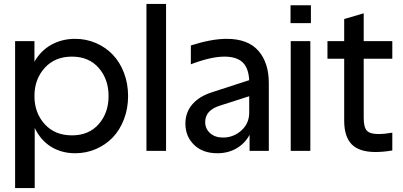

<svg xmlns="http://www.w3.org/2000/svg" viewBox="-20 -770 2056 980"><path d="M347.2 -79.1Q433.6 -79.1 483.9 -136.5Q534.2 -193.8 534.2 -279.8Q534.2 -365.7 483.9 -423.3Q433.6 -481 347.2 -481Q259.8 -481 207.8 -423.1Q155.8 -365.2 155.8 -279.8Q155.8 -194.3 207.8 -136.7Q259.8 -79.1 347.2 -79.1ZM57.1 189.9V-560.1H155.8V-455.1Q188.5 -512.2 242.7 -542Q296.9 -571.8 363.8 -571.8Q419.4 -571.8 469 -550.5Q518.6 -529.3 554.9 -491.7Q591.3 -454.1 612.5 -398.9Q633.8 -343.8 633.8 -279.8Q633.8 -215.8 612.5 -160.6Q591.3 -105.5 554.9 -67.9Q518.6 -30.3 469 -9Q419.4 12.2 363.8 12.2Q294.4 12.2 240.7 -21Q187 -54.2 157.2 -117.2V189.9Z M727.5 0V-750H827.6V0Z M926.3 -139.2Q926.3 -196.3 961.7 -237.5Q997.1 -278.8 1064 -299.8L1252 -360.8Q1248.5 -424.3 1217.5 -452.6Q1186.5 -481 1125 -481Q1057.1 -481 954.1 -441.9V-538.1Q1060.1 -571.8 1137.2 -571.8Q1245.1 -571.8 1298.6 -511Q1352.1 -450.2 1352.1 -345.2V0H1253.9V-82Q1230.5 -38.1 1187.5 -12.9Q1144.5 12.2 1089.4 12.2Q1014.6 12.2 970.5 -30.8Q926.3 -73.7 926.3 -139.2ZM1027.3 -147Q1027.3 -112.8 1052.5 -90.3Q1077.6 -67.9 1118.2 -67.9Q1171.4 -67.9 1211.7 -103.8Q1252 -139.6 1252 -194.8V-278.8L1103 -231Q1027.3 -207.5 1027.3 -147Z M1463.9 -560.1H1564V0H1463.9ZM1462.9 -651.9V-743.2H1566.9V-651.9Z M1896.5 5.9Q1813.5 5.9 1775.1 -33.4Q1736.8 -72.8 1736.8 -153.8V-470.2H1651.4V-560.1H1736.8V-672.9L1836.4 -702.1V-560.1H1982.4V-470.2H1836.4V-168.9Q1836.4 -119.6 1852.8 -102.8Q1869.1 -85.9 1910.6 -85.9Q1943.8 -85.9 1982.4 -92.8V-2Q1936.5 5.9 1896.5 5.9Z"/></svg>

Font: TASA Explorer Medium
Style: Regular
Weight: 500
Designer: Weizhong Zhang
Foundry: Local Remote
Version: Version 1.000;Glyphs 3.1.2 (3151)